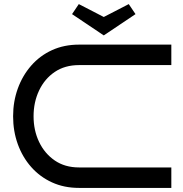

<svg xmlns="http://www.w3.org/2000/svg" viewBox="-20 -918 894 938"><path d="M817 0H366Q293 0 234 -27Q175 -54 132.5 -102Q90 -150 67 -213.5Q44 -277 44 -350Q44 -422 67 -485.5Q90 -549 132.5 -597.5Q175 -646 234 -673Q293 -700 366 -700H817V-600H366Q297 -600 247.5 -566.5Q198 -533 171 -476Q144 -419 144 -350Q144 -281 171 -224.5Q198 -168 247.5 -134Q297 -100 366 -100H817ZM365 -898 487 -835 609 -898 642 -849 487 -745 332 -849Z"/></svg>

Font: Bruno Ace
Style: Regular
Weight: 400
Version: Version 1.100; ttfautohint (v1.8.4.7-5d5b);gftools[0.9.27]